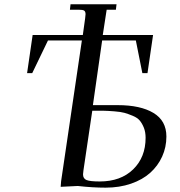

<svg xmlns="http://www.w3.org/2000/svg" viewBox="-20 -865 839 893"><path d="M106 -524.9 131.8 -702.1H365.2L376 -779.8Q377.9 -793.5 377.9 -798.8Q377.9 -811.5 371.3 -815.7Q364.7 -819.8 346.2 -819.8H305.2L308.1 -845.2H522L519 -819.8H476.1L458 -702.1H691.9L666 -524.9H642.1L611.8 -676.8H455.1L412.1 -376H527.8Q633.3 -376 693.6 -339.8Q753.9 -303.7 753.9 -230Q753.9 -180.2 734.1 -136.7Q714.4 -93.3 678.7 -61.3Q643.1 -29.3 589.4 -10.7Q535.6 7.8 471.2 7.8Q410.6 7.8 341.8 0L262.2 3.9L264.2 -22L360.8 -676.8H203.1L129.9 -524.9ZM366.2 -54.2Q366.2 -34.2 382.6 -27.6Q398.9 -21 443.8 -21Q541.5 -21 599.4 -77.4Q657.2 -133.8 657.2 -224.1Q657.2 -250.5 649.2 -270.8Q641.1 -291 630.1 -304.2Q619.1 -317.4 597.4 -326.4Q575.7 -335.4 559.1 -340.1Q542.5 -344.7 511.5 -347.2Q480.5 -349.6 462.4 -349.9Q444.3 -350.1 409.2 -350.1L368.2 -73.2Q366.2 -59.6 366.2 -54.2Z"/></svg>

Font: Dihjauti S
Style: Bold Italic
Weight: 700
Italic angle: -9°
Designer: T. Christopher White
Version: Version 3.0.0